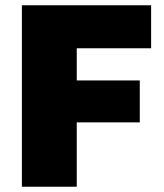

<svg xmlns="http://www.w3.org/2000/svg" viewBox="-20 -708 620 728"><path d="M63 0V-688H553V-525H271V-403H510V-244H271V0Z"/></svg>

Font: Archivo SemiCondensed Black
Style: Regular
Weight: 900
Width: 4
Designer: Hector Gatti
Foundry: Omnibus-Type
Version: Version 2.001